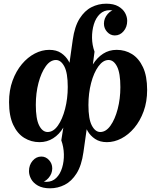

<svg xmlns="http://www.w3.org/2000/svg" viewBox="-20 -760 846 1040"><path d="M251 260Q211 260 185.5 245.5Q160 231 148.5 209.5Q137 188 137 167Q137 134 156.5 111Q176 88 204 88Q228 88 245.5 107Q263 126 263 152Q263 181 242.5 204.5Q222 228 196 228Q171 228 159 209Q147 190 146 174H168Q169 191 187.5 208Q206 225 231 225Q263 225 284.5 204Q306 183 316.5 148.5Q327 114 326 75Q325 36 312 0L323 -69L371 -243L350 -374L374 -544Q384 -616 411 -659Q438 -702 475.5 -721Q513 -740 555 -740Q596 -740 621 -725.5Q646 -711 657.5 -690Q669 -669 669 -647Q669 -614 649.5 -591Q630 -568 602 -568Q578 -568 560.5 -587Q543 -606 543 -632Q543 -661 563.5 -684.5Q584 -708 610 -708Q636 -708 647.5 -689.5Q659 -671 660 -654H638Q637 -671 618.5 -688Q600 -705 575 -705Q543 -705 521 -684Q499 -663 488.5 -628.5Q478 -594 478.5 -555Q479 -516 492 -480L483 -411L435 -237L456 -106L432 64Q422 136 395 179Q368 222 330.5 241Q293 260 251 260ZM247 -490Q286 -490 311.5 -472.5Q337 -455 351.5 -429.5Q366 -404 370 -381L390 -218L323 -69Q301 -32 268 -11Q235 10 194 10Q149 10 111.5 -13Q74 -36 51.5 -84Q29 -132 29 -207Q29 -271 48 -323Q67 -375 98.5 -412.5Q130 -450 168.5 -470Q207 -490 247 -490ZM283 -435Q252 -435 227.5 -400.5Q203 -366 188.5 -311Q174 -256 174 -192Q174 -116 192 -80.5Q210 -45 238 -45Q269 -45 293.5 -79.5Q318 -114 332.5 -170Q347 -226 347 -289Q347 -365 328.5 -400Q310 -435 283 -435ZM559 10Q521 10 495 -7.5Q469 -25 454.5 -50.5Q440 -76 436 -99L416 -262L483 -411Q506 -448 538.5 -469Q571 -490 612 -490Q658 -490 695 -467Q732 -444 754.5 -396Q777 -348 777 -273Q777 -209 758 -157Q739 -105 707.5 -67.5Q676 -30 637.5 -10Q599 10 559 10ZM523 -45Q554 -45 578.5 -79.5Q603 -114 617.5 -169.5Q632 -225 632 -288Q632 -364 614 -399.5Q596 -435 568 -435Q538 -435 513 -400.5Q488 -366 473.5 -310.5Q459 -255 459 -191Q459 -115 477.5 -80Q496 -45 523 -45Z"/></svg>

Font: Brygada 1918
Style: Bold Italic
Weight: 700
Italic angle: -8°
Designer: Mateusz Machalski | Borys Kosmynka | Przemek Hoffer
Foundry: NIEPODLEGLA 2018
Version: Version 3.006